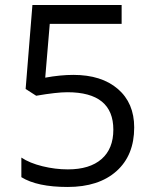

<svg xmlns="http://www.w3.org/2000/svg" viewBox="-20 -734 612 764"><path d="M160 -425 178 -639H464V-714H109L82 -380L124 -353Q205 -367 248 -367Q431 -367 431 -218Q431 -142 384 -101Q337 -60 250 -60Q200 -60 149 -72.5Q98 -85 65 -107V-29Q128 10 249 10Q373 10 443.5 -53Q514 -116 514 -227Q514 -324 449 -380Q384 -436 272 -436Q220 -436 160 -425Z"/></svg>

Font: OpenSansMMV
Style: Regular
Weight: 400
Designer: Steve Matteson
Foundry: Ascender Corporation
Version: Version 4.000